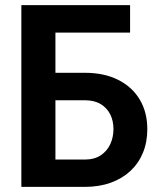

<svg xmlns="http://www.w3.org/2000/svg" viewBox="-20 -731 627 751"><path d="M488.8 -710.9V-603.5H195.8V0H63.5V-710.9ZM154.3 -446.3H311Q387.2 -446.3 442.1 -418.7Q497.1 -391.1 526.6 -341.6Q556.2 -292 556.2 -225.6Q556.2 -175.3 539.3 -134Q522.5 -92.8 490.5 -62.7Q458.5 -32.7 413.3 -16.4Q368.2 0 311 0H64V-710.9H196.8V-106.9H311Q349.1 -106.9 374 -123.5Q398.9 -140.1 411.4 -167.2Q423.8 -194.3 423.8 -226.6Q423.8 -257.8 411.4 -283.2Q398.9 -308.6 374 -323.7Q349.1 -338.9 311 -338.9H154.3Z"/></svg>

Font: Roboto SemiCondensed SemiBold
Style: Regular
Weight: 600
Width: 4
Designer: Christian Robertson
Foundry: Google
Version: Version 3.009; 2024